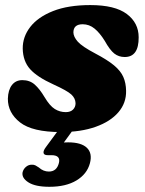

<svg xmlns="http://www.w3.org/2000/svg" viewBox="-20 -505 570 756"><path d="M239 -63.5Q257.5 -63.5 267.5 -73.5Q277.5 -83.5 277.5 -98.5Q277 -118 260.8 -133Q244.5 -148 190.5 -172.5Q126.5 -201.5 98.5 -232.8Q70.5 -264 69.5 -313.5Q69 -360 99.2 -399Q129.5 -438 189 -461.5Q248.5 -485 335.5 -485Q432.5 -485 479.2 -450Q526 -415 526 -358Q526.5 -280.5 471 -280.5Q447.5 -280.5 430 -294.2Q412.5 -308 392.5 -344Q373 -375.5 352.2 -392.5Q331.5 -409.5 305.5 -409.5Q269 -409.5 269 -377Q269.5 -360 286.2 -341Q303 -322 355 -294.5Q402.5 -269.5 428.8 -247.8Q455 -226 465.5 -202.2Q476 -178.5 476.5 -147.5Q477.5 -99.5 446.2 -63Q415 -26.5 357 -5.8Q299 15 220 15Q107.5 15 59 -23Q10.5 -61 11 -116.5Q12 -151 27 -170.2Q42 -189.5 68 -189.5Q97 -189.5 116.8 -172Q136.5 -154.5 155.5 -122.5Q176 -88 195.8 -75.8Q215.5 -63.5 239 -63.5ZM221.5 -8.5H278.5L231.5 56Q239 55.5 248 55.5Q300 55.5 322.2 77Q344.5 98.5 334 138Q322.5 180.5 281 205.5Q239.5 230.5 174.5 230.5Q119 230.5 91.8 213Q64.5 195.5 69 173Q72.5 160 82.5 151.8Q92.5 143.5 104.5 143.5Q113.5 143 120 146.5Q126.5 150 133 154.5Q150.5 170.5 172.5 170.5Q203.5 170.5 212 136.5Q219.5 106 182.5 106H168Q153 106 151.5 97.2Q150 88.5 160.5 74.5Z"/></svg>

Font: Fraunces 9pt S050 Black
Style: Italic
Weight: 900
Italic angle: -16°
Version: Version 1.000; ttfautohint (v1.8.3)